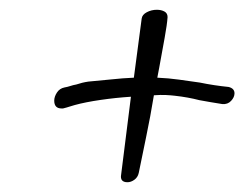

<svg xmlns="http://www.w3.org/2000/svg" viewBox="-20 -404 507 393"><path d="M241 -31Q225 -31 228 -47L248 -206Q217 -204 186 -199.5Q155 -195 133 -189Q127 -187 123 -186Q120 -185 116.5 -184Q113 -183 109 -182H106Q91 -182 91 -198Q91 -206 96.5 -214.5Q102 -223 112 -225Q118 -226 124 -228Q130 -230 136 -231Q142 -233 148 -234.5Q154 -236 161 -237Q185 -239 208 -241.5Q231 -244 254 -245L270 -366Q271 -374 280.5 -379Q290 -384 301 -384Q310 -384 316.5 -380.5Q323 -377 323 -369Q322 -354 317 -326.5Q312 -299 306 -266Q305 -261 304 -255.5Q303 -250 302 -245Q325 -244 346.5 -241Q368 -238 389 -235Q418 -229 448 -226Q460 -223 460 -213Q460 -205 453 -197.5Q446 -190 435 -191Q422 -193 410.5 -195Q399 -197 388 -199Q365 -205 338 -208Q330 -209 319.5 -209.5Q309 -210 295 -209Q288 -166 279 -123Q270 -80 264 -50Q262 -41 255 -36Q248 -31 241 -31Z"/></svg>

Font: Grape Nuts
Style: Regular
Weight: 400
Designer: Robert E. Leuschke
Foundry: Robert E. Leuschke
Version: Version 1.010; ttfautohint (v1.8.3)